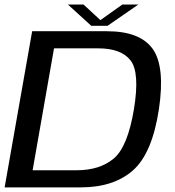

<svg xmlns="http://www.w3.org/2000/svg" viewBox="-23 -810 756 830"><path d="M-3 0H326Q468.5 0 551.8 -73.5Q635 -147 664 -338Q691.5 -523 636.8 -599Q582 -675 439.5 -675H116ZM118 -74 210.5 -601H401.5Q501 -601 541.5 -548.8Q582 -496.5 556 -338Q529 -175 468.5 -124.5Q408 -74 308.5 -74ZM371.5 -698.5H442L575 -790.5H506L411 -723L338 -790.5H270.5Z"/></svg>

Font: Anybody SemiExpanded
Style: Italic
Weight: 400
Width: 6
Italic angle: -10°
Version: Version 1.113;gftools[0.9.25]